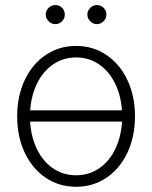

<svg xmlns="http://www.w3.org/2000/svg" viewBox="-20 -717 593 748"><path d="M46.9 -263.7Q46.9 -342.8 76.4 -405.3Q106 -467.8 158.2 -502.9Q210.4 -538.1 276.4 -538.1Q342.3 -538.1 394.5 -502.9Q446.8 -467.8 476.3 -405.3Q505.9 -342.8 505.9 -263.7Q505.9 -184.6 476.3 -122.1Q446.8 -59.6 394.5 -24.4Q342.3 10.7 276.4 10.7Q210.4 10.7 158.2 -24.4Q106 -59.6 76.4 -122.1Q46.9 -184.6 46.9 -263.7ZM455.6 -243.2H97.2Q101.1 -183.6 123.8 -136.2Q146.5 -88.9 186 -61.5Q225.6 -34.2 276.4 -34.2Q327.1 -34.2 366.7 -61.5Q406.2 -88.9 429 -136.2Q451.7 -183.6 455.6 -243.2ZM455.1 -287.1Q451.2 -345.2 428.2 -392.1Q405.3 -439 366 -466.1Q326.7 -493.2 276.4 -493.2Q226.1 -493.2 186.8 -466.1Q147.5 -439 124.5 -392.1Q101.6 -345.2 97.7 -287.1ZM158.2 -660.2Q158.2 -675.3 169.4 -686.3Q180.7 -697.3 195.3 -697.3Q211.4 -697.3 221.9 -686.5Q232.4 -675.8 232.4 -660.2Q232.4 -645 221.7 -634Q210.9 -623 195.3 -623Q180.7 -623 169.4 -634.3Q158.2 -645.5 158.2 -660.2ZM320.3 -660.2Q320.3 -675.3 331.5 -686.3Q342.8 -697.3 357.4 -697.3Q373 -697.3 383.8 -686.5Q394.5 -675.8 394.5 -660.2Q394.5 -645.5 383.5 -634.3Q372.6 -623 357.4 -623Q342.8 -623 331.5 -634.3Q320.3 -645.5 320.3 -660.2Z"/></svg>

Font: Pretendard Std ExtraLight
Style: Regular
Weight: 200
Designer: Base glyphs from Inter by Rasmus Andersson; Hangeul glyphs from Noto Sans CJK(Source Han Sans) by Jang Soo-young and Kan
Foundry: Kil Hyung-jin
Version: Version 1.309